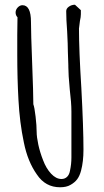

<svg xmlns="http://www.w3.org/2000/svg" viewBox="-20 -774 441 812"><path d="M136 -36Q97 -91 81 -171Q63 -256 58 -353Q53 -441 53 -544V-627Q54 -662 54 -701Q46 -709 46 -721Q46 -733 55 -742.5Q64 -752 75 -752Q111 -752 111 -681Q111 -635 116 -507Q121 -379 121 -333Q126 -320 130.5 -281Q135 -242 135 -217Q135 -195 142 -162.5Q149 -130 162 -97Q175 -62 196 -39.5Q217 -17 240 -17Q254 -17 263.5 -26Q273 -35 276 -52Q282 -80 282 -107V-302Q282 -339 275 -396Q269 -459 269 -491V-498Q269 -514 268 -527L267 -556Q267 -584 264 -641Q260 -692 260 -727Q260 -738 271.5 -746Q283 -754 297 -754L322 -731V-714Q322 -702 318 -685Q314 -657 314 -653Q314 -562 324 -402Q333 -234 333 -141Q333 -91 323 -53Q317 -30 306.5 -16Q296 -2 278 8Q261 18 234 18Q172 18 136 -36Z"/></svg>

Font: Amatic SC
Style: Bold
Weight: 700
Designer: Multiple Designers
Foundry: Vernon Adams
Version: Version 2.505